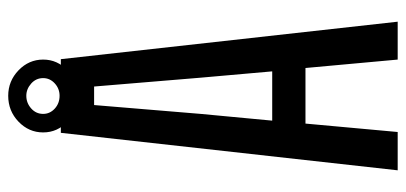

<svg xmlns="http://www.w3.org/2000/svg" viewBox="-274 -690 965 456"><g transform="rotate(-90 208.0 -462.5)"><path d="M31 0 120 -800H295L384 0H294L274 -219H142L122 0ZM149 -298H266L251 -468L230 -721H186L165 -468ZM208 -760Q173 -760 147 -784Q121 -808 121 -842Q121 -876 146.5 -900.5Q172 -925 208 -925Q243 -925 268.5 -900.5Q294 -876 294 -842Q294 -808 268 -784Q242 -760 208 -760ZM165 -842Q165 -826 177.5 -814.5Q190 -803 208 -803Q225 -803 237.5 -814.5Q250 -826 250 -842Q250 -859 237 -870.5Q224 -882 208 -882Q191 -882 178 -870.5Q165 -859 165 -842Z"/></g></svg>

Font: Big Shoulders Text Medium
Style: Regular
Weight: 500
Designer: Patric King
Foundry: XO Type Co
Version: Version 1.000; ttfautohint (v1.8.2)